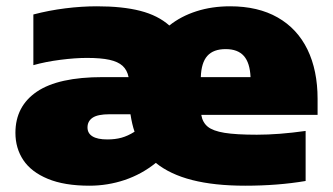

<svg xmlns="http://www.w3.org/2000/svg" viewBox="-20 -579 1057 610"><path d="M989 -214H619.5Q623.5 -190 640 -176.5Q656.5 -163 693.2 -157Q730 -151 796 -151Q865.5 -151 951 -163V-4Q862.5 11 759 11Q661 11 590.5 -7Q520 -25 475 -61.5Q430.5 -25.5 376.2 -7.2Q322 11 264 11Q184.5 11 132 -10.8Q79.5 -32.5 54.2 -70.2Q29 -108 29 -157Q29 -241.5 97.2 -287.8Q165.5 -334 306 -334H388.5Q384 -356.5 369.5 -369.8Q355 -383 327.8 -389Q300.5 -395 256 -395Q219 -395 172 -389Q125 -383 86 -372V-533Q135.5 -546 187.5 -552.5Q239.5 -559 288 -559Q369.5 -559 425.8 -544.5Q482 -530 518 -498Q555 -527.5 604 -543.2Q653 -559 711 -559Q800 -559 862.2 -523.5Q924.5 -488 956.8 -421.8Q989 -355.5 989 -265ZM618 -334H776Q774 -379.5 754.8 -401.2Q735.5 -423 697 -423Q658 -423 638.8 -401.5Q619.5 -380 618 -334ZM321 -136Q346 -136 366 -141.5Q386 -147 407.5 -160.5Q399.5 -183.5 394.5 -216H328Q290.5 -216 274.2 -205Q258 -194 258 -174Q258 -155.5 273.8 -145.8Q289.5 -136 321 -136Z"/></svg>

Font: Encode Sans Expanded Black
Style: Regular
Weight: 900
Width: 7
Designer: Multiple Designers
Foundry: Impallari Type
Version: Version 2.000